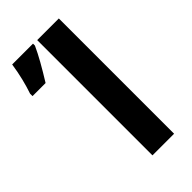

<svg xmlns="http://www.w3.org/2000/svg" viewBox="-349 -779 841 841"><g transform="rotate(-45 72.0 -358.0)"><path d="M-125 -555H-44C-8 -613 20 -662 39 -704V-716H-90C-98 -661 -111 -611 -125 -570ZM63 0H197V-714H63Z"/></g></svg>

Font: Kathrein 77 Bold Condensed
Style: Regular
Weight: 700
Width: 3
Designer: Lazydogs Typefoundry, based on Open Sans by Ascender Corporation
Foundry: Lazydogs Typefoundry
Version: Version 1.003;PS 001.003;hotconv 1.0.88;makeotf.lib2.5.64775